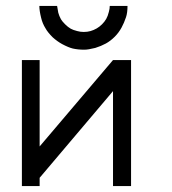

<svg xmlns="http://www.w3.org/2000/svg" viewBox="-20 -679 580 649"><path d="M113 -659H173Q175 -645 177 -636Q180 -625 186 -614Q190 -607 200 -597Q209.5 -587.5 219 -582Q227 -577.5 241 -574Q251.5 -571 263 -571Q275.5 -571 286 -574Q296.5 -577 307 -583Q316.5 -588.5 325 -597Q333.5 -605.5 339 -615Q344.5 -624.5 348 -639Q351 -649.5 351 -659H411Q411 -636 406 -621Q399.5 -601.5 391 -586Q381.5 -568.5 368 -555Q353.5 -540.5 338 -532Q321.5 -523 302 -517Q278 -511 265 -511Q243.5 -511 226 -515Q211.5 -518.5 190 -530Q173.5 -539 158 -553Q141 -570 134 -583Q123.5 -599.5 119 -619Q113 -643 113 -659ZM423 -50H362V-371L114 -78V-50H54V-476H114V-184L362 -476H423Z"/></svg>

Font: IBM 3270
Style: Regular
Weight: 400
Monospace: yes
Version: Version 2.3.1